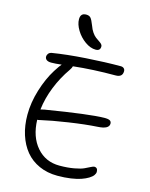

<svg xmlns="http://www.w3.org/2000/svg" viewBox="-147 -1135 949 1218"><g transform="rotate(15 327.0 -526.5)"><path d="M378.9 -844.2Q344.2 -844.2 308.3 -869.9Q272.5 -895.5 249.8 -933.1Q227.1 -970.7 227.1 -1003.9Q227.1 -1043.9 264.2 -1043.9Q283.7 -1043.9 293.7 -1033.2Q303.7 -1022.5 317.9 -985.8Q326.2 -961.9 338.6 -944.1Q351.1 -926.3 363 -917.5Q375 -908.7 385.5 -901.9Q396 -895 402.6 -888.4Q409.2 -881.8 409.2 -873Q409.2 -844.2 378.9 -844.2ZM351.1 -8.8Q284.7 -8.8 231 -33Q177.2 -57.1 141.6 -100.3Q106 -143.6 86.9 -203.4Q67.9 -263.2 67.9 -334Q67.9 -414.1 93.8 -498Q119.6 -582 159.2 -645Q184.6 -685.1 195.8 -696.8Q154.3 -691.9 127.9 -691.9Q107.9 -691.9 97.4 -699.7Q86.9 -707.5 86.9 -721.2Q86.9 -731 93.8 -740Q100.6 -749 113.8 -752Q208 -767.6 333.7 -775.9Q459.5 -784.2 560.1 -784.2Q573.7 -784.2 581.3 -777.1Q588.9 -770 588.9 -758.8Q588.9 -719.2 543.9 -719.2Q393.6 -719.2 267.1 -705.1Q265.6 -695.3 253.9 -678.2Q208 -612.8 178 -537.6Q147.9 -462.4 139.2 -387.2Q152.8 -390.6 165 -393.1Q446.8 -439.5 545.9 -440.9Q571.8 -440.9 581.8 -434.6Q591.8 -428.2 591.8 -415Q591.8 -378.9 519 -375Q438 -370.1 331.1 -354Q224.1 -337.9 154.8 -321.8Q144.5 -318.8 136.2 -318.8Q139.6 -208 197.5 -141.1Q255.4 -74.2 347.2 -74.2Q400.4 -74.2 443.1 -82Q485.8 -89.8 506.1 -99.6Q526.4 -109.4 542 -117.2Q557.6 -125 563 -125Q586.9 -125 586.9 -97.2Q586.9 -86.4 578.4 -74.5Q569.8 -62.5 550.8 -50.8Q531.7 -39.1 505.1 -29.8Q478.5 -20.5 438.5 -14.6Q398.4 -8.8 351.1 -8.8Z"/></g></svg>

Font: Shantell Sans Irregular Bouncy
Style: Regular
Weight: 300
Designer: Stephen Nixon, Anya Danilova, Shantell Martin
Foundry: Arrow Type
Version: Version 1.006;[9816181b4]